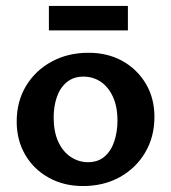

<svg xmlns="http://www.w3.org/2000/svg" viewBox="-20 -611 574 644"><path d="M258 13Q194 13 143.5 -15Q93 -43 64.5 -92Q36 -141 36 -203Q36 -271 67.5 -323Q99 -375 153.5 -404.5Q208 -434 277 -434Q341 -434 390.5 -406.5Q440 -379 469 -330.5Q498 -282 498 -219Q498 -152 467 -99.5Q436 -47 382 -17Q328 13 258 13ZM275 -67Q310 -67 332 -87Q354 -107 364 -139Q374 -171 374 -206Q374 -254 358.5 -287Q343 -320 317.5 -337Q292 -354 260 -354Q226 -354 203.5 -335Q181 -316 170.5 -285Q160 -254 160 -217Q160 -169 175.5 -135.5Q191 -102 217.5 -84.5Q244 -67 275 -67ZM144 -509V-591H409V-509Z"/></svg>

Font: Ysabeau
Style: Bold
Weight: 700
Designer: Christian Thalmann (Catharsis Fonts)
Version: Version 2.000;gftools[0.9.27.dev2+g8671c4b]